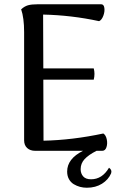

<svg xmlns="http://www.w3.org/2000/svg" viewBox="-20 -714 580 909"><path d="M496.1 80.1Q511.7 90.8 505.9 106.9Q493.2 136.7 462.9 155.8Q432.6 174.8 391.1 174.8Q374.5 174.8 358.9 170.7Q343.3 166.5 329.1 158Q314.9 149.4 306.4 134Q297.9 118.7 297.9 98.1Q297.9 37.6 373 0H147Q123 0 108.6 -13.2Q94.2 -26.4 94.2 -49.8V-562Q94.2 -629.4 80.1 -669.9Q95.7 -684.1 112.5 -689Q129.4 -693.8 159.2 -693.8H459Q471.7 -693.8 474.1 -676.3Q476.6 -658.7 469 -638.9Q461.4 -619.1 449.2 -613.8Q318.4 -642.1 184.1 -645L185.1 -390.1H423.8Q430.7 -364.7 423.8 -336.9H185.1L186 -47.9Q322.8 -50.8 469.2 -82Q481 -74.7 485.4 -54.7Q489.7 -34.7 484.1 -17.3Q478.5 0 463.9 0H437Q399.4 19 380.6 39.3Q361.8 59.6 361.8 86.9Q361.8 107.4 373.8 121.1Q385.7 134.8 411.1 134.8Q463.9 134.8 496.1 80.1Z"/></svg>

Font: Arima Madurai Medium
Style: Regular
Weight: 500
Designer: Joana Correia and Natanael Gama
Foundry: NDISCOVER
Version: Version 1.019;PS 001.019;hotconv 1.0.88;makeotf.lib2.5.64775